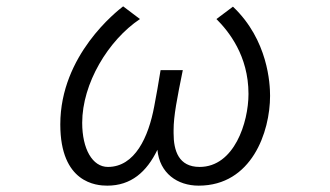

<svg xmlns="http://www.w3.org/2000/svg" viewBox="-20 -539 1040 605"><path d="M527 -129C527 -174 538 -229 556 -318H486C480 -281 472 -234 466 -204C448 -107 405 -13 320 -13C271 -13 239 -70 239 -152C239 -276 321 -412 421 -479L368 -519C349 -504 170 -366 170 -147C170 38 284 46 318 46C393 46 442 3 476 -67C483 7 539 46 606 46C773 46 831 -123 831 -237C831 -274 825 -413 714 -518L662 -479C700 -441 763 -364 763 -243C763 -153 718 -13 609 -13C543 -13 527 -64 527 -119Z"/></svg>

Font: LINE Seed JP App_OTF Regular
Style: Regular
Weight: 400
Designer: LY Corporation & Fontrix & Fontworks
Version: Version 1.002